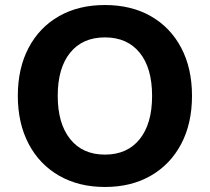

<svg xmlns="http://www.w3.org/2000/svg" viewBox="-20 -735 835 765"><path d="M398 10Q294 10 215.5 -35Q137 -80 94 -162Q51 -244 51 -353Q51 -463 94 -544.5Q137 -626 215 -670.5Q293 -715 398 -715Q503 -715 581 -670.5Q659 -626 702 -544.5Q745 -463 745 -353Q745 -243 702 -161.5Q659 -80 581 -35Q503 10 398 10ZM398 -119Q487 -119 536.5 -180.5Q586 -242 586 -353Q586 -464 536.5 -525Q487 -586 398 -586Q309 -586 259.5 -525Q210 -464 210 -353Q210 -243 259.5 -181Q309 -119 398 -119Z"/></svg>

Font: Chiron GoRound TC
Style: Bold
Weight: 700
Designer: Ryoko NISHIZUKA 西塚涼子 (kana, bopomofo & ideographs); Paul D. Hunt (Latin, Greek & Cyrillic); Sandoll Communications 산돌커뮤니
Foundry: Adobe
Version: Version 1.000;hotconv 1.1.1;makeotfexe 2.6.0